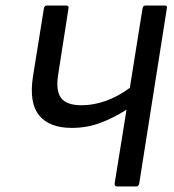

<svg xmlns="http://www.w3.org/2000/svg" viewBox="-20 -675 629 695"><path d="M577 -655Q586 -655 584 -645L484 -11Q482 0 473 0H404Q394 0 395 -11L438 -278Q391 -248 342.5 -230Q294 -212 240 -212Q159 -212 122 -257Q85 -302 99 -396L139 -645Q141 -655 150 -655H219Q230 -655 228 -645L191 -408Q181 -347 201 -320.5Q221 -294 275 -294Q319 -294 363.5 -310Q408 -326 450 -357L496 -645Q498 -655 507 -655Z"/></svg>

Font: Sofia Sans Semi Condensed Medium
Style: Italic
Weight: 500
Italic angle: -9°
Version: Version 4.100